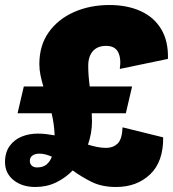

<svg xmlns="http://www.w3.org/2000/svg" viewBox="-24 -735 690 766"><path d="M46 -283 71 -390H149Q142 -413 137.5 -435Q133 -457 133 -479Q133 -554 170.5 -606.5Q208 -659 271.5 -687Q335 -715 413 -715Q483 -715 536.5 -691Q590 -667 619 -619Q648 -571 646 -500L454 -460Q460 -503 447 -527.5Q434 -552 399 -552Q365 -552 346.5 -531Q328 -510 328 -472Q328 -453 329.5 -433Q331 -413 334 -390H503L478 -283H342Q343 -267 343 -251Q343 -204 327 -158Q346 -152 364.5 -148.5Q383 -145 400 -145Q427 -145 445 -162Q463 -179 465 -227L627 -187Q628 -90 575 -39.5Q522 11 439 11Q382 11 341 -9.5Q300 -30 266 -55Q237 -25 199.5 -7Q162 11 117 11Q64 11 30 -16.5Q-4 -44 -4 -88Q-4 -127 14.5 -152.5Q33 -178 62.5 -190Q92 -202 127 -202Q144 -202 160.5 -200Q177 -198 194 -195Q193 -219 190 -240.5Q187 -262 182 -283ZM95 -93Q95 -82 102.5 -74.5Q110 -67 124 -67Q148 -67 162 -79Q176 -91 183 -110Q171 -115 159 -118.5Q147 -122 133 -122Q116 -122 105.5 -114.5Q95 -107 95 -93Z"/></svg>

Font: Prodigy Sans ExtraBold
Style: Italic
Weight: 800
Italic angle: -13°
Designer: Wei Huang
Foundry: Wei Huang
Version: Version 1.003; ttfautohint (v1.8.3)